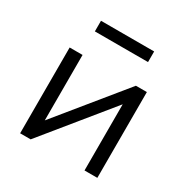

<svg xmlns="http://www.w3.org/2000/svg" viewBox="-156 -807 913 940"><g transform="rotate(30 300.5 -337.5)"><path d="M82 0V-485H155V-115L456.5 -485H518.5V0H446V-374L141.5 0ZM149.5 -615V-675H450V-615Z"/></g></svg>

Font: Geologica ExtraLight
Style: Regular
Weight: 200
Designer: Sindre Bremnes, Frode Helland
Foundry: Monokrom Skriftforlag AS
Version: Version 1.010; ttfautohint (v1.8.4.7-5d5b);gftools[0.9.28]